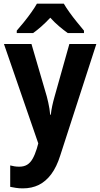

<svg xmlns="http://www.w3.org/2000/svg" viewBox="-20 -786 546 1046"><path d="M1.5 -546.4H151.4L234.9 -260.7Q239.3 -244.1 242.9 -227.5Q246.6 -210.9 249.3 -194.3Q252 -177.7 253.4 -161.1H256.8Q259.3 -184.6 264.4 -208.5Q269.5 -232.4 277.3 -259.8L357.9 -546.4H504.9L308.1 61.5Q288.6 123.5 259.3 162.8Q230 202.1 191.7 221.2Q153.3 240.2 104.5 240.2Q83.5 240.2 66.7 237.5Q49.8 234.9 35.6 231.9V115.2Q45.9 118.2 58.6 120.1Q71.3 122.1 84.5 122.1Q110.4 122.1 127.7 111.6Q145 101.1 157.5 79.3Q169.9 57.6 180.2 24.9L188.5 -4.9ZM327.6 -766.1Q340.3 -744.1 359.1 -718Q377.9 -691.9 398.7 -666.3Q419.4 -640.6 437.5 -619.1V-606H349.1Q327.1 -621.6 302.2 -642.6Q277.3 -663.6 253.9 -689.5Q230 -663.6 205.6 -642.1Q181.2 -620.6 160.6 -606H71.3V-619.1Q88.4 -638.2 109.6 -664.6Q130.9 -690.9 150.4 -718.3Q169.9 -745.6 181.2 -766.1Z"/></svg>

Font: Open Sans SemiCondensed
Style: Bold
Weight: 700
Width: 4
Designer: Monotype Design Team
Foundry: Monotype Imaging Inc.
Version: Version 3.003